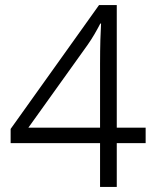

<svg xmlns="http://www.w3.org/2000/svg" viewBox="-20 -738 611 758"><path d="M555 -173V-234H441V-718H371L22 -229V-173H375V0H441V-173ZM375 -234H92L326 -561C345 -588 361 -616 376 -645H379C377 -611 375 -560 375 -485Z"/></svg>

Font: Noto Kufi Arabic Light
Style: Regular
Weight: 300
Designer: Monotype Design Team, David Williams, Khaled Hosny
Foundry: Google LLC
Version: Version 2.109